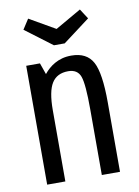

<svg xmlns="http://www.w3.org/2000/svg" viewBox="-84 -802 620 858"><g transform="rotate(-10 225.5 -372.5)"><path d="M59.6 0H142.1V-323.4Q142.1 -408.4 165.4 -445.6Q188.6 -482.9 239.7 -482.9Q282.4 -482.9 295 -447.2Q307.6 -411.6 307.6 -298.6V0H390.1V-315.1Q390.1 -448.3 362.7 -498.8Q335.3 -549.3 265.6 -549.3Q242.6 -549.3 223.7 -544.1Q204.9 -538.9 189.6 -530.2Q174.3 -521.6 162.1 -510.7Q150 -499.9 140.1 -487.6L121.9 -539.3H59.6ZM246.4 -608.1 368.7 -700.1 339.4 -745.4 222 -677.9 104.6 -745.4 75.3 -700.1 197.6 -608.1Z"/></g></svg>

Font: Secuela Black
Style: Regular
Weight: 900
Designer: Fernando Haro
Foundry: deFharo
Version: Version 1.704